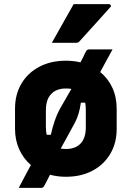

<svg xmlns="http://www.w3.org/2000/svg" viewBox="-20 -847 640 933"><path d="M338 -827H509Q515 -827 518 -822Q521 -817 516 -812Q478 -769 444.5 -732.5Q411 -696 367 -647Q361 -639 350 -639H232Q258 -686 284.5 -732.5Q311 -779 338 -827ZM300 -552Q337 -552 371 -544Q377 -555 382.5 -566Q388 -577 393 -588Q399 -601 403 -604Q407 -607 415 -607H527Q511 -578 496 -550.5Q481 -523 467 -497Q505 -466 526 -420.5Q547 -375 547 -319V-221Q547 -152 516 -99.5Q485 -47 429.5 -17.5Q374 12 300 12Q259 12 223 2Q215 19 207 33.5Q199 48 194 58Q189 66 180 66H71Q82 45 99.5 12Q117 -21 130 -45Q94 -76 73.5 -121Q53 -166 53 -221V-319Q53 -388 84 -440.5Q115 -493 171 -522.5Q227 -552 300 -552ZM300 -417Q254 -417 228.5 -390Q203 -363 203 -312V-228Q203 -208 207 -192H227Q234 -225 246 -260Q258 -295 274 -323Q288 -347 301 -370Q314 -393 327 -415Q315 -417 300 -417ZM344 -251Q327 -220 310 -188.5Q293 -157 275 -125Q287 -123 300 -123Q347 -123 372 -150Q397 -177 397 -228V-312Q397 -332 394 -348H373Q365 -290 344 -251Z"/></svg>

Font: Recursive Sn Lnr St XBd
Style: Regular
Weight: 800
Version: Version 1.079;hotconv 1.0.112;makeotfexe 2.5.65598; ttfautoh